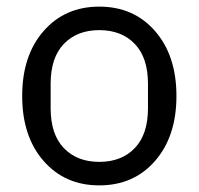

<svg xmlns="http://www.w3.org/2000/svg" viewBox="-20 -548 600 580"><path d="M448.5 -62Q384 12 280 12Q176 12 111.5 -62Q47 -136 47 -258Q47 -380 111.5 -454Q176 -528 280 -528Q384 -528 448.5 -454Q513 -380 513 -258Q513 -136 448.5 -62ZM427 -221V-295Q427 -374 387 -415.5Q347 -457 280 -457Q213 -457 173 -415.5Q133 -374 133 -295V-221Q133 -142 173 -100.5Q213 -59 280 -59Q347 -59 387 -100.5Q427 -142 427 -221Z"/></svg>

Font: Aneliza
Style: Regular
Weight: 400
Designer: Mike Abbink, Paul van der Laan, Pieter van Rosmalen
Foundry: Bold Monday
Version: Version 3.0